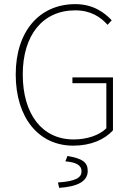

<svg xmlns="http://www.w3.org/2000/svg" viewBox="-20 -692 640 928"><path d="M334 12C420 12 486 -18 526 -62V-318H330V-290H494V-72C460 -38 400 -18 336 -18C182 -18 90 -142 90 -332C90 -522 186 -642 344 -642C418 -642 466 -610 500 -572L520 -594C486 -630 432 -672 344 -672C170 -672 56 -540 56 -332C56 -124 166 12 334 12ZM266 216C356 210 404 184 404 134C404 92 378 74 306 62L296 88C344 92 374 104 374 136C374 166 348 184 260 190Z"/></svg>

Font: Source Sans Pro ExtraLight
Style: Regular
Weight: 200
Designer: Paul D. Hunt
Foundry: Adobe Systems Incorporated
Version: Version 3.006;hotconv 1.0.111;makeotfexe 2.5.65597